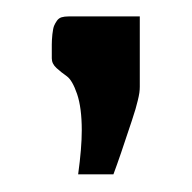

<svg xmlns="http://www.w3.org/2000/svg" viewBox="-20 -832 228 228"><path d="M146 -729Q146 -725.6 145.5 -721.9Q145 -718.3 143.6 -712.6Q142.1 -707 140.9 -702.4Q139.6 -697.8 136.5 -688.5Q133.3 -679.2 131.1 -672.4Q128.9 -665.5 123.8 -650.6Q118.7 -635.7 114.7 -625H72.8Q77.1 -656.2 77.1 -677.2Q77.1 -704.1 71.5 -720.5Q65.9 -736.8 59.3 -741.5Q52.7 -746.1 47.1 -751.2Q41.5 -756.3 41.5 -762.7Q41.5 -773.9 41.5 -779.1Q41.5 -784.2 42.2 -791.3Q43 -798.3 44.2 -801.3Q45.4 -804.2 47.6 -807.4Q49.8 -810.5 53.2 -811.5Q56.6 -812.5 61.5 -812.5H146Z"/></svg>

Font: Resagnicto
Style: Bold
Weight: 700
Version: Version 0.9991